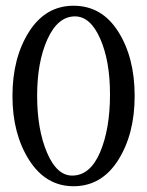

<svg xmlns="http://www.w3.org/2000/svg" viewBox="-20 -646 513 669"><path d="M109.4 -312.5Q109.4 -195.3 143.6 -114.7Q177.7 -34.2 231.4 -34.2Q293.9 -34.2 328.6 -115.2Q363.3 -196.3 363.3 -317.4Q363.3 -433.6 329.1 -511.2Q294.9 -588.9 241.2 -588.9Q181.6 -588.9 145.5 -509.8Q109.4 -430.7 109.4 -312.5ZM23.4 -311.5Q23.4 -444.3 81.1 -535.2Q138.7 -626 236.3 -626Q335 -626 392.1 -535.6Q449.2 -445.3 449.2 -311.5Q449.2 -178.7 391.6 -87.9Q334 2.9 236.3 2.9Q139.6 2.9 81.5 -88.4Q23.4 -179.7 23.4 -311.5Z"/></svg>

Font: Crimson Text
Style: Regular
Weight: 400
Version: Version 0.13